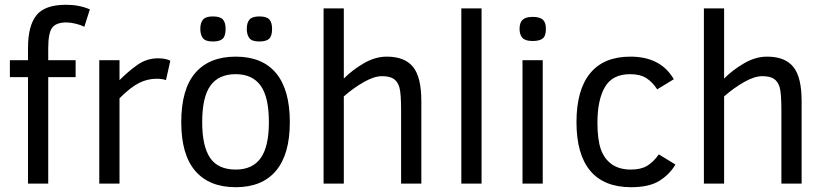

<svg xmlns="http://www.w3.org/2000/svg" viewBox="-20 -762 3427 797"><path d="M330.1 -650.9Q315.9 -658.2 294.4 -663.6Q272.9 -668.9 255.9 -668.9Q213.4 -668.9 196.8 -647.2Q180.2 -625.5 180.2 -562V-512.2H293.9V-441.9H180.2V0H96.2V-441.9H21V-512.2H96.2V-562Q96.2 -654.8 131.1 -698.5Q166 -742.2 253.9 -742.2Q309.1 -742.2 353 -723.1Z M668.9 -429.2Q655.3 -435.1 629.9 -435.1Q592.3 -435.1 557.4 -417.7Q522.5 -400.4 476.1 -354V0H392.1V-512.2H476.1V-429.2Q511.2 -464.8 550 -492.4Q588.9 -520 636.2 -520Q668 -520 687 -509.8Z M1183.1 -254.9Q1183.1 -121.6 1125.7 -53.2Q1068.4 15.1 958.5 15.1Q848.6 15.1 790.5 -52.5Q732.4 -120.1 732.4 -254.9Q732.4 -392.1 790.8 -459.5Q849.1 -526.9 958.5 -526.9Q1068.8 -526.9 1126 -458.3Q1183.1 -389.6 1183.1 -254.9ZM1096.2 -254.9Q1096.2 -359.4 1061.8 -406.7Q1027.3 -454.1 958.5 -454.1Q887.7 -454.1 853.5 -406.5Q819.3 -358.9 819.3 -254.9Q819.3 -154.8 852.3 -106.4Q885.3 -58.1 958.5 -58.1Q1028.3 -58.1 1062.3 -106Q1096.2 -153.8 1096.2 -254.9ZM1109.4 -642.1Q1109.4 -612.8 1097.4 -601.3Q1085.4 -589.8 1056.2 -589.8Q1025.4 -589.8 1014.9 -604Q1004.4 -618.2 1004.4 -642.1Q1004.4 -668 1015.9 -680.9Q1027.3 -693.8 1056.2 -693.8Q1086.4 -693.8 1097.9 -681.4Q1109.4 -668.9 1109.4 -642.1ZM916.5 -642.1Q916.5 -612.8 904.5 -601.3Q892.6 -589.8 863.3 -589.8Q832.5 -589.8 822 -604Q811.5 -618.2 811.5 -642.1Q811.5 -668 823 -680.9Q834.5 -693.8 863.3 -693.8Q893.6 -693.8 905 -681.4Q916.5 -668.9 916.5 -642.1Z M1645 0V-301.8Q1645 -375 1637.9 -399.2Q1630.9 -423.3 1614.3 -434.6Q1597.7 -445.8 1565.4 -445.8Q1533.2 -445.8 1490.2 -421.4Q1447.3 -397 1407.2 -361.8V0H1323.2V-727.1H1407.2V-436Q1442.9 -471.7 1490.2 -499.3Q1537.6 -526.9 1585.4 -526.9Q1659.7 -526.9 1694.3 -484.6Q1729 -442.4 1729 -341.8V0Z M1895 0V-727.1H1979V0Z M2246.1 -642.1Q2246.1 -612.8 2232.9 -602.3Q2219.7 -591.8 2190.9 -591.8Q2160.2 -591.8 2148.4 -605Q2136.7 -618.2 2136.7 -642.1Q2136.7 -668 2149.4 -679.9Q2162.1 -691.9 2190.9 -691.9Q2220.7 -691.9 2233.4 -680.4Q2246.1 -668.9 2246.1 -642.1ZM2148.9 0V-512.2H2232.9V0Z M2783.7 -79.1Q2759.8 -38.1 2717.3 -11.5Q2674.8 15.1 2600.1 15.1Q2487.3 15.1 2430.2 -53Q2373 -121.1 2373 -254.9Q2373 -388.7 2429.7 -457.8Q2486.3 -526.9 2596.7 -526.9Q2723.1 -526.9 2776.9 -433.1L2708 -391.1Q2689 -420.9 2663.3 -437.5Q2637.7 -454.1 2595.7 -454.1Q2522 -454.1 2491 -400.6Q2460 -347.2 2460 -252.9Q2460 -181.2 2474.6 -141.1Q2489.3 -101.1 2520.3 -79.6Q2551.3 -58.1 2599.1 -58.1Q2640.1 -58.1 2666 -73.5Q2691.9 -88.9 2714.8 -121.1Z M3223.6 0V-301.8Q3223.6 -375 3216.6 -399.2Q3209.5 -423.3 3192.9 -434.6Q3176.3 -445.8 3144 -445.8Q3111.8 -445.8 3068.8 -421.4Q3025.9 -397 2985.8 -361.8V0H2901.9V-727.1H2985.8V-436Q3021.5 -471.7 3068.8 -499.3Q3116.2 -526.9 3164.1 -526.9Q3238.3 -526.9 3272.9 -484.6Q3307.6 -442.4 3307.6 -341.8V0Z"/></svg>

Font: Lorenzo Sans
Style: Regular
Weight: 400
Foundry: Intel Corporation
Version: Version 1.00; ttfautohint (v1.5)